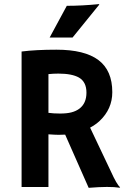

<svg xmlns="http://www.w3.org/2000/svg" viewBox="-20 -901 623 925"><path d="M293.9 -252.4Q279.3 -251.5 262.7 -251.5Q246.1 -251.5 213.4 -253.9V0H84V-652.8Q152.3 -661.6 252 -661.6Q387.7 -661.6 454.3 -611.6Q521 -561.5 521 -457Q521 -376 460 -318.4Q439.9 -299.8 414.1 -286.1L513.7 -76.2Q543 -11.2 558.6 1L556.2 3.4Q508.8 -4.4 407.2 3.9ZM261.2 -546.4Q236.3 -546.4 213.4 -543.9V-357.4Q237.3 -354 269.5 -354Q301.8 -354 323.7 -359.6Q345.7 -365.2 361.8 -377Q396.5 -402.8 396.5 -454.6Q396.5 -506.3 360.4 -527.3Q326.7 -546.4 261.2 -546.4ZM301.8 -873Q375 -873 458 -881.3L457.5 -877.9L329.6 -720.2H219.2Z"/></svg>

Font: Hammersmith One
Style: Regular
Weight: 400
Designer: Nicole Fally
Foundry: Nicole Fally
Version: Version 1.003